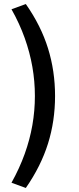

<svg xmlns="http://www.w3.org/2000/svg" viewBox="-20 -739 390 952"><path d="M108 193 37 167Q77 95 102.5 24Q128 -47 140.5 -118.5Q153 -190 153 -263Q153 -336 140.5 -407.5Q128 -479 102.5 -550.5Q77 -622 37 -693L108 -719Q183 -612 218 -499.5Q253 -387 253 -263Q253 -139 218 -27Q183 85 108 193Z"/></svg>

Font: Nunito Sans 12pt ExtraLight 7pt Medium
Style: Regular
Weight: 500
Version: Version 3.101;gftools[0.9.27]